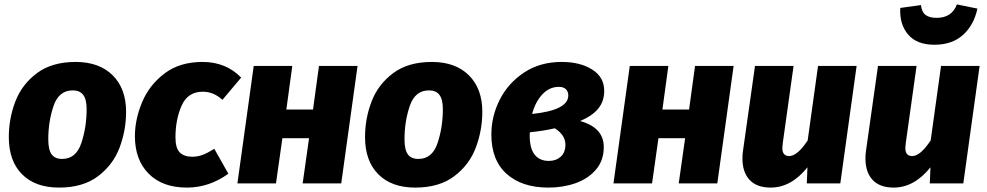

<svg xmlns="http://www.w3.org/2000/svg" viewBox="-20 -832 4478 871"><path d="M20 -210Q20 -295 50 -372.5Q80 -450 148 -500.5Q216 -551 323 -551Q430 -551 491 -490.5Q552 -430 552 -325Q552 -241 522.5 -162.5Q493 -84 424.5 -32.5Q356 19 248 19Q140 19 80 -41.5Q20 -102 20 -210ZM373 -337Q373 -381 357.5 -401.5Q342 -422 310 -422Q247 -422 223 -351.5Q199 -281 199 -200Q199 -153 214 -132Q229 -111 262 -111Q325 -111 349 -183Q373 -255 373 -337Z M1074 -480 989 -379Q949 -416 900 -416Q832 -416 804 -353Q776 -290 776 -209Q776 -160 795.5 -140.5Q815 -121 852 -121Q877 -121 899.5 -129.5Q922 -138 952 -157L1016 -44Q929 19 828 19Q717 19 654.5 -44Q592 -107 592 -214Q592 -290 624.5 -368Q657 -446 726 -498.5Q795 -551 899 -551Q1005 -551 1074 -480Z M1382 -205H1261L1232 0H1057L1131 -533H1306L1279 -335H1400L1427 -533H1602L1528 0H1353Z M1636 -210Q1636 -295 1666 -372.5Q1696 -450 1764 -500.5Q1832 -551 1939 -551Q2046 -551 2107 -490.5Q2168 -430 2168 -325Q2168 -241 2138.5 -162.5Q2109 -84 2040.5 -32.5Q1972 19 1864 19Q1756 19 1696 -41.5Q1636 -102 1636 -210ZM1989 -337Q1989 -381 1973.5 -401.5Q1958 -422 1926 -422Q1863 -422 1839 -351.5Q1815 -281 1815 -200Q1815 -153 1830 -132Q1845 -111 1878 -111Q1941 -111 1965 -183Q1989 -255 1989 -337Z M2721 -420Q2721 -373 2694.5 -340Q2668 -307 2612 -283Q2719 -253 2719 -165Q2719 -104 2683.5 -62.5Q2648 -21 2591 -1Q2534 19 2468 19Q2348 19 2278.5 -43Q2209 -105 2209 -222Q2209 -304 2247 -379.5Q2285 -455 2357.5 -503Q2430 -551 2528 -551Q2612 -551 2666.5 -516.5Q2721 -482 2721 -420ZM2394 -315Q2558 -332 2558 -399Q2558 -417 2547 -427.5Q2536 -438 2515 -438Q2472 -438 2440 -403.5Q2408 -369 2394 -315ZM2384 -232Q2383 -227 2383 -216Q2383 -159 2405.5 -130.5Q2428 -102 2470 -102Q2502 -102 2523.5 -121Q2545 -140 2545 -176Q2545 -219 2497 -250Q2445 -238 2384 -232Z M3088 -205H2967L2938 0H2763L2837 -533H3012L2985 -335H3106L3133 -533H3308L3234 0H3059Z M3348 -113Q3348 -132 3351 -151L3405 -533H3580L3531 -183Q3529 -167 3529 -161Q3529 -124 3560 -124Q3597 -124 3644 -195L3691 -533H3866L3792 0H3640L3643 -73Q3569 19 3476 19Q3413 19 3380.5 -16Q3348 -51 3348 -113Z M3906 -113Q3906 -132 3909 -151L3963 -533H4138L4089 -183Q4087 -167 4087 -161Q4087 -124 4118 -124Q4155 -124 4202 -195L4249 -533H4424L4350 0H4198L4201 -73Q4127 19 4034 19Q3971 19 3938.5 -16Q3906 -51 3906 -113ZM4064 -796 4158 -809Q4161 -778 4178.5 -764.5Q4196 -751 4229 -751Q4298 -751 4321 -812L4414 -793Q4398 -718 4348.5 -673.5Q4299 -629 4219 -629Q4139 -629 4099.5 -675.5Q4060 -722 4064 -796Z"/></svg>

Font: Trujillo ExtraBold
Style: Italic
Weight: 800
Italic angle: -8°
Designer: Fira Sans original fonts by bBox Type GmbH, Carrois Corporate GbR, & Edenspiekermann AG / Changes by Cristiano Sobral
Foundry: Fira Sans original fonts by bBox Type GmbH, Carrois Corporate GbR, & Edenspiekermann AG / Changes by Cristiano Sobral
Version: Version 4.301;July 28, 2020;FontCreator 13.0.0.2655 64-bit